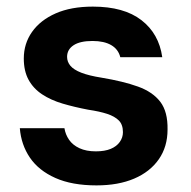

<svg xmlns="http://www.w3.org/2000/svg" viewBox="-20 -549 577 581"><path d="M272 12Q198 12 147.5 -10.5Q97 -33 70.5 -72Q44 -111 40 -161H175Q178 -142 189 -126Q200 -110 220.5 -100.5Q241 -91 270 -91Q297 -91 315 -98.5Q333 -106 342.5 -119.5Q352 -133 352 -149Q352 -172 339.5 -184.5Q327 -197 304 -204.5Q281 -212 247 -217Q205 -225 169.5 -235.5Q134 -246 107.5 -263.5Q81 -281 66.5 -307.5Q52 -334 52 -372Q52 -417 77 -452.5Q102 -488 148.5 -508.5Q195 -529 261 -529Q355 -529 408 -488Q461 -447 471 -376H344Q338 -400 316.5 -412.5Q295 -425 260 -425Q222 -425 202.5 -412Q183 -399 183 -377Q183 -362 193 -350Q203 -338 226 -329Q249 -320 287 -314Q353 -303 397.5 -287Q442 -271 465 -241Q488 -211 487 -157Q487 -105 460.5 -67Q434 -29 386 -8.5Q338 12 272 12Z"/></svg>

Font: DM Sans 11pt
Style: Bold
Weight: 700
Version: Version 4.004;gftools[0.9.30]